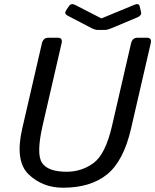

<svg xmlns="http://www.w3.org/2000/svg" viewBox="-20 -880 740 915"><path d="M301.8 -805.7Q284.7 -814.9 294.9 -830.6L308.6 -850.6Q318.8 -866.2 337.4 -856.9L462.9 -792.5H463.9L619.6 -856.9Q641.6 -866.2 645.5 -850.6L652.3 -821.8Q656.2 -806.2 633.8 -796.9L512.7 -746.1Q491.7 -737.3 479.5 -737.3H445.3Q433.1 -737.3 416 -746.1ZM85.9 -267.1 179.7 -673.3Q186 -700.2 210.4 -700.2H255.4Q279.8 -700.2 273.4 -673.3L183.1 -281.7Q151.9 -145 180.7 -103.3Q209.5 -61.5 297.9 -61.5Q369.1 -61.5 426 -103.3Q482.9 -145 514.2 -281.7L604.5 -673.3Q610.8 -700.2 635.3 -700.2H680.2Q704.6 -700.2 698.2 -673.3L604.5 -267.1Q568.8 -112.3 490.2 -48.8Q411.6 14.6 280.3 14.6Q183.1 14.6 116.7 -48.8Q50.3 -112.3 85.9 -267.1Z"/></svg>

Font: Istok Web
Style: BoldItalic
Weight: 700
Italic angle: -13°
Designer: Andrey V. Panov
Foundry: Andrey V. Panov
Version: Version 1.0.2g